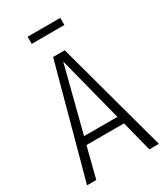

<svg xmlns="http://www.w3.org/2000/svg" viewBox="-207 -937 892 1027"><g transform="rotate(-30 239.0 -423.5)"><path d="M340.8 -847.2V-803.2H139.2V-847.2ZM401.9 0 354 -188H122.1L74.2 0H17.1L203.1 -685.1H274.9L460.9 0ZM134.8 -235.8H340.8L237.8 -637.2Z"/></g></svg>

Font: Fira Sans Compressed Light
Style: Regular
Weight: 300
Width: 1
Designer: Carrois Corporate & Edenspiekermann AG
Foundry: Carrois Corporate GbR & Edenspiekermann AG
Version: Version 4.203;PS 004.203;hotconv 1.0.88;makeotf.lib2.5.64775